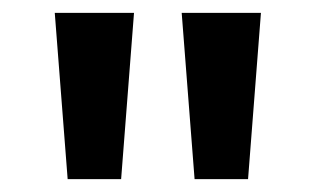

<svg xmlns="http://www.w3.org/2000/svg" viewBox="-20 -734 490 298"><path d="M85 -456 65 -714H188L168 -456ZM282 -456 262 -714H385L365 -456Z"/></svg>

Font: Noto Sans Khmer SemiCondensed SemiBold
Style: Regular
Weight: 600
Width: 4
Designer: Danh Hong and the Monotype Design Team
Foundry: Monotype Imaging Inc.
Version: Version 2.004; ttfautohint (v1.8.4.7-5d5b)